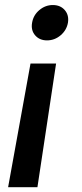

<svg xmlns="http://www.w3.org/2000/svg" viewBox="-20 -573 332 774"><path d="M12.7 181.6 103 -316.9H206.1L130.9 181.6ZM169.4 -410.2Q139.2 -410.2 121.6 -430.7Q104 -451.2 109.4 -481.4Q114.3 -511.7 138.4 -532.2Q162.6 -552.7 192.9 -552.7Q223.6 -552.7 241.2 -532.2Q258.8 -511.7 253.9 -481.4Q248.5 -451.2 224.4 -430.7Q200.2 -410.2 169.4 -410.2Z"/></svg>

Font: Inter 17pt Medium
Style: Italic
Weight: 500
Italic angle: -9.3988°
Version: Version 4.001;git-66647c0bb